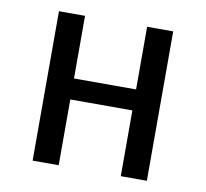

<svg xmlns="http://www.w3.org/2000/svg" viewBox="-64 -597 716 667"><g transform="rotate(10 293.5 -263.5)"><path d="M403 -232H184V0H92V-527H184V-306H403V-527H495V0H403Z"/></g></svg>

Font: FiraGO
Style: Regular
Weight: 400
Designer: bBox Type
Foundry: bBox Type GmbH
Version: Version 1.001;April 20, 2020;FontCreator 12.0.0.2555 64-bit